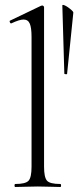

<svg xmlns="http://www.w3.org/2000/svg" viewBox="-20 -747 313 767"><path d="M41 0Q38 0 38 -6Q38 -12 41 -12Q82 -12 94 -25Q106 -38 106 -81V-600Q106 -636 99 -652.5Q92 -669 74 -669Q58 -669 26 -654Q22 -652 19.5 -658Q17 -664 21 -665L144 -724Q146 -725 149 -725Q151 -725 153.5 -723Q156 -721 156 -718V-81Q156 -39 167.5 -25.5Q179 -12 221 -12Q224 -12 224 -6Q224 0 221 0Q204 0 180.5 -1Q157 -2 131 -2Q106 -2 82 -1Q58 0 41 0ZM229 -725Q229 -729 236 -726.5Q243 -724 251.5 -718Q260 -712 266.5 -706Q273 -700 273 -697L248 -452Q248 -450 242.5 -450.5Q237 -451 237 -453Z"/></svg>

Font: Cormorant Light Light
Style: Regular
Weight: 300
Version: Version 4.000